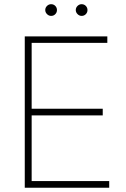

<svg xmlns="http://www.w3.org/2000/svg" viewBox="-20 -877 589 897"><path d="M95.7 -707H481.4V-676.8H127.9V-369.1H460V-337.9H127.9V-31.2H490.2V0H95.7ZM191.4 -830.1Q191.4 -841.3 199.7 -849.4Q208 -857.4 218.8 -857.4Q230.5 -857.4 238.3 -849.4Q246.1 -841.3 246.1 -830.1Q246.1 -818.8 238.3 -810.8Q230.5 -802.7 218.8 -802.7Q208 -802.7 199.7 -811Q191.4 -819.3 191.4 -830.1ZM334 -830.1Q334 -841.3 342.3 -849.4Q350.6 -857.4 361.3 -857.4Q373 -857.4 380.9 -849.4Q388.7 -841.3 388.7 -830.1Q388.7 -818.8 380.9 -810.8Q373 -802.7 361.3 -802.7Q350.6 -802.7 342.3 -811Q334 -819.3 334 -830.1Z"/></svg>

Font: Pretendard Thin
Style: Regular
Weight: 100
Designer: Base glyphs from Inter by Rasmus Andersson; Hangeul glyphs from Noto Sans CJK(Source Han Sans) by Jang Soo-young and Kan
Foundry: Kil Hyung-jin
Version: Version 1.309